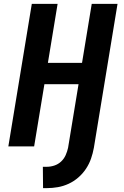

<svg xmlns="http://www.w3.org/2000/svg" viewBox="-20 -755 640 990"><path d="M202 215 201 105H221Q241 105 260.5 98.5Q280 92 295 78Q310 64 318.5 45Q327 26 331 7L385 -321H209L156 0H23L144 -735H277L227 -431H403L453 -735H586L464 7Q459 35 449.5 62.5Q440 90 423.5 115Q407 140 384 160Q361 180 334 192.5Q307 205 278.5 210Q250 215 222 215Z"/></svg>

Font: Iosevka XBd Ex Obl
Style: Regular
Weight: 800
Width: 7
Italic angle: -9°
Monospace: yes
Designer: Belleve Invis
Foundry: Belleve Invis
Version: Version 32.5.0; ttfautohint (v1.8.4)